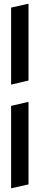

<svg xmlns="http://www.w3.org/2000/svg" viewBox="-20 -768 214 1037"><path d="M40 -311V-727L134 -748V-333ZM40 249V-196L134 -218V228Z"/></svg>

Font: Odibee Sans
Style: Regular
Weight: 400
Designer: James Barnard - Barnard Co. Limited
Version: Version 2.001; ttfautohint (v1.8.3)